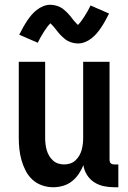

<svg xmlns="http://www.w3.org/2000/svg" viewBox="-20 -780 540 808"><path d="M204 8Q180 8 157 0Q134 -8 116.5 -24Q99 -40 88 -61.5Q77 -83 70.5 -106Q64 -129 61.5 -152.5Q59 -176 59 -200V-520H170V-200Q170 -187 171.5 -174Q173 -161 176.5 -148.5Q180 -136 186.5 -125Q193 -114 202.5 -105Q212 -96 224.5 -92Q237 -88 250 -88Q263 -88 275.5 -92Q288 -96 297.5 -105Q307 -114 313.5 -125Q320 -136 323.5 -148.5Q327 -161 328.5 -174Q330 -187 330 -200V-520H441V-108Q441 -104 442 -100Q443 -96 446 -93Q449 -90 453 -89Q457 -88 461 -88H478V8H461Q439 8 417 3.5Q395 -1 376.5 -13Q358 -25 346 -44Q334 -63 331 -85Q323 -65 311 -47.5Q299 -30 282.5 -17Q266 -4 245.5 2Q225 8 204 8ZM308 -597Q302 -597 296.5 -598Q291 -599 286 -600Q281 -601 276 -603Q271 -605 266 -607.5Q261 -610 257.5 -612.5Q254 -615 249.5 -619Q245 -623 240.5 -627Q236 -631 232.5 -635Q229 -639 226 -642.5Q223 -646 220 -650Q217 -654 213 -659Q209 -664 205 -668.5Q201 -673 198.5 -675.5Q196 -678 192 -682Q190 -680 186.5 -676Q183 -672 181 -669.5Q179 -667 177 -664Q175 -661 172.5 -657.5Q170 -654 167.5 -650.5Q165 -647 162.5 -642.5Q160 -638 157 -633.5Q154 -629 151 -623.5Q148 -618 145 -612Q142 -606 139 -600L61 -634Q70 -652 78.5 -667Q87 -682 95.5 -694.5Q104 -707 113 -717.5Q122 -728 134.5 -738Q147 -748 162 -754Q177 -760 192 -760Q198 -760 203.5 -759Q209 -758 214 -757Q219 -756 224 -754Q229 -752 234 -749.5Q239 -747 242.5 -744.5Q246 -742 250.5 -738Q255 -734 259.5 -730Q264 -726 267.5 -722Q271 -718 274 -714.5Q277 -711 280 -707Q283 -703 287 -698Q291 -693 295 -688.5Q299 -684 301.5 -681.5Q304 -679 308 -675Q310 -677 313.5 -681Q317 -685 319 -687.5Q321 -690 323 -693Q325 -696 327.5 -699.5Q330 -703 332.5 -706.5Q335 -710 337.5 -714.5Q340 -719 343 -723.5Q346 -728 349 -733.5Q352 -739 355 -745Q358 -751 361 -757L439 -723Q430 -705 421.5 -690Q413 -675 404.5 -662.5Q396 -650 387 -639.5Q378 -629 365.5 -619Q353 -609 338 -603Q323 -597 308 -597Z"/></svg>

Font: Iosevka Algr
Style: Bold
Weight: 700
Monospace: yes
Designer: Belleve Invis
Foundry: Belleve Invis
Version: Version 26.0.2; ttfautohint (v1.8.3)